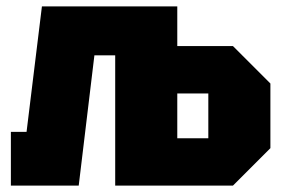

<svg xmlns="http://www.w3.org/2000/svg" viewBox="-20 -580 888 600"><path d="M14 0V-168H63L111 -560H534V-436H708L825 -319V-117L708 0H340V-407H275L226 0ZM534 -148H631V-288H534Z"/></svg>

Font: Tektur SemiCondensed ExtraBold
Style: Regular
Weight: 800
Width: 4
Designer: Adam Jagosz
Foundry: Adam Jagosz
Version: Version 1.005;gftools[0.9.30]